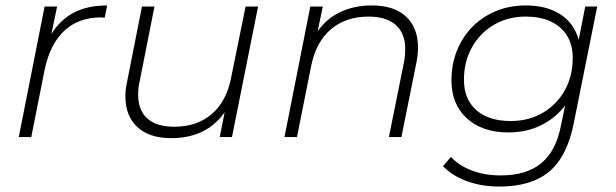

<svg xmlns="http://www.w3.org/2000/svg" viewBox="-20 -504 2264 706"><path d="M374 -484 365 -439 351 -440Q269 -440 216.5 -391Q164 -342 144 -247L95 0H49L144 -480H190L169 -379Q201 -431 251.5 -457.5Q302 -484 374 -484Z M929 -480 833 0H788L806 -91Q739 4 609 4Q529 4 485 -37Q441 -78 441 -150Q441 -175 447 -202L502 -480H548L493 -202Q488 -182 488 -156Q488 -99 521.5 -68.5Q555 -38 621 -38Q704 -38 758.5 -84.5Q813 -131 830 -219L883 -480Z M1517 -330Q1517 -305 1512 -278L1456 0H1410L1466 -278Q1470 -299 1470 -324Q1470 -381 1435.5 -412Q1401 -443 1335 -443Q1252 -443 1197 -396.5Q1142 -350 1124 -261L1072 0H1026L1121 -480H1167L1148 -389Q1182 -437 1233 -460.5Q1284 -484 1347 -484Q1429 -484 1473 -443Q1517 -402 1517 -330Z M2176 -480 2090 -52Q2066 71 2000 126.5Q1934 182 1817 182Q1751 182 1697.5 162.5Q1644 143 1609 107L1638 73Q1668 105 1715 123Q1762 141 1821 141Q1916 141 1970.5 96Q2025 51 2043 -44L2058 -116Q2022 -69 1968.5 -43Q1915 -17 1850 -17Q1753 -17 1696.5 -69Q1640 -121 1640 -209Q1640 -286 1675 -349Q1710 -412 1772.5 -448Q1835 -484 1913 -484Q1989 -484 2039.5 -452Q2090 -420 2108 -358L2132 -480ZM2086 -291Q2086 -362 2040 -402.5Q1994 -443 1913 -443Q1848 -443 1796.5 -413Q1745 -383 1715.5 -330Q1686 -277 1686 -211Q1686 -139 1731.5 -99Q1777 -59 1858 -59Q1924 -59 1975.5 -89Q2027 -119 2056.5 -171.5Q2086 -224 2086 -291Z"/></svg>

Font: Montserrat Ace
Style: Light Italic
Weight: 300
Italic angle: -11.3°
Designer: Julieta Ulanovsky
Foundry: Julieta Ulanovsky
Version: Version 1